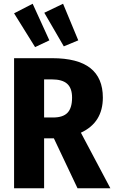

<svg xmlns="http://www.w3.org/2000/svg" viewBox="-20 -1003 608 1023"><path d="M267 -266H215V0H55V-693H258Q394 -693 461 -640.5Q528 -588 528 -483Q528 -350 411 -296L568 0H393ZM215 -377H263Q316 -377 340 -402.5Q364 -428 364 -483Q364 -533 338 -556.5Q312 -580 256 -580H215ZM243 -788 167 -752 55 -932 154 -983ZM397 -788 320 -756 216 -935 316 -983Z"/></svg>

Font: Fira Sans Condensed
Style: Bold
Weight: 700
Width: 3
Designer: bBox Type GmbH & Carrois Corporate GbR & Edenspiekermann AG
Foundry: bBox Type GmbH & Carrois Corporate GbR & Edenspiekermann AG
Version: Version 4.301